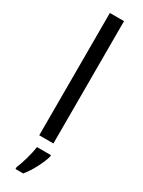

<svg xmlns="http://www.w3.org/2000/svg" viewBox="-255 -786 769 1033"><g transform="rotate(30 129.0 -269.5)"><path d="M173 0V-760H85V0ZM193 70V61H106C101 104 80 176 65 209V221H113C149 178 184 106 193 70Z"/></g></svg>

Font: Noto Sans Sunuwar
Style: Regular
Weight: 400
Designer: Anshuman Pandey
Foundry: Jamra Patel LLC
Version: Version 1.000